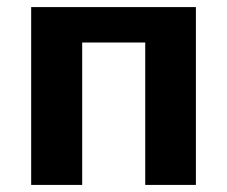

<svg xmlns="http://www.w3.org/2000/svg" viewBox="-20 -522 640 542"><path d="M533 0H390V-402H212V0H68V-502H533Z"/></svg>

Font: cwTeXHei
Style: Medium
Weight: 500
Version: Version 1.17